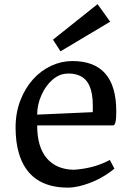

<svg xmlns="http://www.w3.org/2000/svg" viewBox="-20 -879 623 908"><path d="M329.1 -76.2Q425.8 -82.5 499.5 -122.6L521 -81.5Q447.3 -20.5 353 2Q324.7 8.3 301.3 8.3Q117.2 8.3 69.3 -154.3Q53.7 -206.5 53.7 -276.1Q53.7 -345.7 76.4 -404.3Q99.1 -462.9 136.5 -504.2Q173.8 -545.4 222.2 -567.9Q270.5 -590.3 322.3 -590.3Q529.8 -590.3 529.8 -353V-348.1Q529.8 -286.1 515.1 -286.1H155.8Q155.8 -184.1 200.9 -130.9Q246.1 -77.6 329.1 -76.2ZM418.5 -348.6Q418.9 -358.9 418.9 -364.3V-380.4Q418.9 -495.1 355.5 -521.5Q332.5 -531.2 306.4 -531.2Q280.3 -531.2 262.2 -523.4Q244.1 -515.6 228.3 -502Q212.4 -488.3 199.2 -470Q186 -451.7 176.3 -429.7Q155.8 -384.3 155.8 -336.9ZM230.5 -691.4 441.4 -859.4 501 -776.4 266.1 -636.2Z"/></svg>

Font: HeadlandOne
Style: Regular
Weight: 400
Designer: Gary Lonergan
Foundry: Sorkin Type Co.
Version: Version 1.002